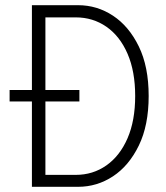

<svg xmlns="http://www.w3.org/2000/svg" viewBox="-20 -720 640 740"><path d="M103 0V-329H17V-373H103V-700H281Q354 -700 415.5 -659.5Q477 -619 515 -541Q553 -463 553 -350Q553 -237 515 -159Q477 -81 415.5 -40.5Q354 0 281 0ZM155 -46H272Q338 -46 390 -82.5Q442 -119 471.5 -187Q501 -255 501 -350Q501 -445 471.5 -513Q442 -581 390 -617Q338 -653 272 -653H155V-373H286V-329H155Z"/></svg>

Font: Red Hat Mono
Style: Regular
Weight: 300
Monospace: yes
Designer: Pentagram, MCKL
Foundry: Pentagram, MCKL
Version: Version 1.023